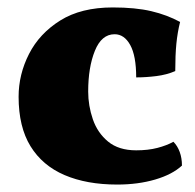

<svg xmlns="http://www.w3.org/2000/svg" viewBox="-20 -487 524 516"><path d="M469 -42Q443 -18 397 -4.5Q351 9 295 9Q213 9 153.5 -16.5Q94 -42 62 -94Q30 -146 30 -227Q30 -287 58 -342Q86 -397 142 -432Q198 -467 283 -467Q344 -467 386.5 -457Q429 -447 464 -428Q457 -400 454 -369.5Q451 -339 451 -296Q428 -286 400 -282.5Q372 -279 346 -279Q346 -337 330 -366Q314 -395 288 -395Q253 -395 235 -350.5Q217 -306 217 -241Q217 -203 229.5 -166.5Q242 -130 270.5 -106.5Q299 -83 346 -83Q378 -83 403 -89.5Q428 -96 446 -106Q457 -95 463 -78.5Q469 -62 469 -42Z"/></svg>

Font: Vollkorn Black
Style: Regular
Weight: 900
Designer: Friedrich Althausen
Foundry: Friedrich Althausen
Version: Version 5.000